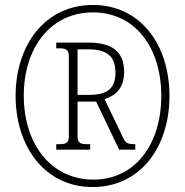

<svg xmlns="http://www.w3.org/2000/svg" viewBox="-20 -745 747 775"><path d="M354 10C544 10 664 -148 664 -358C664 -566 546 -725 355 -725C164 -725 43 -566 43 -358C43 -152 162 10 354 10ZM357 -20C188 -20 76 -161 76 -359C76 -552 184 -695 355 -695C525 -695 631 -554 631 -358C631 -162 525 -20 357 -20ZM207 -141H344V-163H333C305 -163 293 -167 293 -196V-335H368L461 -141H526V-163C495 -163 487 -167 477 -189L402 -345C440 -357 481 -383 481 -455C481 -533 436 -573 338 -573H207V-550H217C246 -550 258 -546 258 -515V-196C258 -167 246 -163 217 -163H207ZM340 -362H293V-546H334C412 -546 446 -518 446 -452C446 -393 419 -362 340 -362Z"/></svg>

Font: Noto Serif Georgian Condensed ExtraLight
Style: Regular
Weight: 200
Width: 3
Designer: Monotype Design Team, Akaki Razmadze
Foundry: Google LLC
Version: Version 2.003